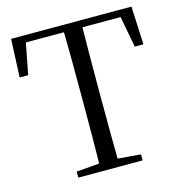

<svg xmlns="http://www.w3.org/2000/svg" viewBox="-107 -825 874 923"><g transform="rotate(-15 329.5 -364.0)"><path d="M169.8 0V-30.1L317 -42.1H341.7L489.9 -30.1V0ZM283.2 0Q285.2 -83.6 285.7 -167.7Q286.2 -251.7 286.2 -336.8V-391.1Q286.2 -476.1 285.7 -560.4Q285.2 -644.8 283.2 -728H376.3Q375.1 -645.2 374.6 -560.7Q374.1 -476.1 374.1 -391.1V-337Q374.1 -252.2 374.6 -168.1Q375.1 -84.1 376.3 0ZM22.2 -538.1 30.2 -728H629.3L638.1 -538.1H595.1L559.2 -728L600.4 -693H58.8L101.1 -728L64.6 -538.1Z"/></g></svg>

Font: Noto Serif HK
Style: Regular
Weight: 200
Designer: Ryoko NISHIZUKA 西塚涼子 (kana & ideographs); Frank Grießhammer (Latin, Greek & Cyrillic); Wenlong ZHANG 张文龙 (bopomofo); San
Foundry: Adobe
Version: Version 2.001;hotconv 1.1.0;makeotfexe 2.6.0